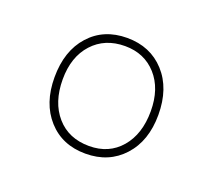

<svg xmlns="http://www.w3.org/2000/svg" viewBox="-64 -806 510 457"><g transform="rotate(20 190.5 -577.5)"><path d="M189 -431Q248 -431 284.5 -471Q321 -511 321 -577Q321 -644 284.5 -684Q248 -724 189 -724Q130 -724 94 -684Q58 -644 58 -577Q58 -511 94 -471Q130 -431 189 -431ZM191 -451Q139 -451 108.5 -486Q78 -521 78 -579Q78 -636 109 -670Q140 -704 191 -704Q240 -704 270.5 -670Q301 -636 301 -579Q301 -521 271 -486Q241 -451 191 -451Z"/></g></svg>

Font: Noto Serif Display SemiCondensed Extra
Style: Regular
Weight: 800
Width: 4
Designer: Monotype Design Team
Foundry: Monotype Imaging Inc.
Version: Version 1.900